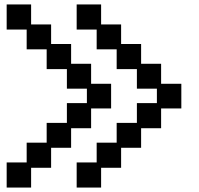

<svg xmlns="http://www.w3.org/2000/svg" viewBox="-20 -739 896 864"><path d="M325 105V-8H415V-97H505V-186H596V-275H686V-340H596V-428H505V-517H415V-606H325V-719H435V-629H525V-541H615V-452H705V-362H796V-251H705V-162H615V-74H525V16H435V105ZM10 105V-8H100V-97H190V-186H281V-275H371V-340H281V-428H190V-517H100V-606H10V-719H120V-629H210V-541H300V-452H390V-362H480V-251H390V-162H300V-74H210V16H120V105Z"/></svg>

Font: Pixelify Sans Medium
Style: Regular
Weight: 500
Designer: Stefie Justprince
Foundry: Typecalism Foundryline
Version: Version 1.000;February 13, 2025;FontCreator 15.0.0.3015 64-b